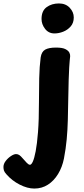

<svg xmlns="http://www.w3.org/2000/svg" viewBox="-126 -830 487 1114"><path d="M110 -497Q115 -530 136 -542Q157 -554 199 -554Q236 -554 253.5 -545Q271 -536 276.5 -524.5Q282 -513 281 -503Q280 -493 278.5 -478.5Q277 -464 275.5 -438Q274 -412 272.5 -368Q271 -324 270 -254Q269 -190 267.5 -133Q266 -76 261 -21.5Q256 33 245 90Q235 140 211 179.5Q187 219 152 241.5Q117 264 73 264Q33 264 -12 241Q-57 218 -89 181Q-100 169 -103 159.5Q-106 150 -106 139Q-106 121 -93 104Q-80 87 -62.5 75.5Q-45 64 -33 64Q-22 64 -13.5 70Q-5 76 5 88Q19 104 29.5 115Q40 126 48 126Q56 126 64.5 107.5Q73 89 81 47.5Q89 6 94.5 -63.5Q100 -133 100 -236Q100 -307 101.5 -375.5Q103 -444 110 -497ZM115 -720Q115 -767 144.5 -788.5Q174 -810 216 -810Q255 -810 278.5 -785Q302 -760 302 -729Q302 -697 284 -676.5Q266 -656 240.5 -646Q215 -636 190 -636Q156 -636 135.5 -662.5Q115 -689 115 -720Z"/></svg>

Font: Playpen Sans Arabic
Style: Bold
Weight: 700
Version: Version 2.000